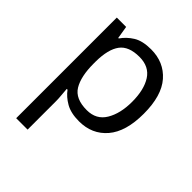

<svg xmlns="http://www.w3.org/2000/svg" viewBox="-216 -677 1047 1047"><g transform="rotate(45 307.5 -153.0)"><path d="M85 -536H157L169 -463H173Q197 -498 235.5 -522Q274 -546 340 -546Q439 -546 499.5 -477Q560 -408 560 -269Q560 -131 499.5 -60.5Q439 10 339 10Q276 10 236 -13Q196 -36 173 -68H167Q168 -51 170.5 -25Q173 1 173 20V240H85ZM173 -286V-269Q173 -170 205.5 -116.5Q238 -63 326 -63Q399 -63 434 -121.5Q469 -180 469 -270Q469 -363 434 -417.5Q399 -472 324 -472Q242 -472 208 -426Q174 -380 173 -286Z"/></g></svg>

Font: BC Sans
Style: Regular
Weight: 400
Designer: Monotype Design Team
Province of B.C.
Foundry: Monotype Imaging Inc.
Version: Version 2.000;GOOG;noto-source:20170915:90ef993387c0